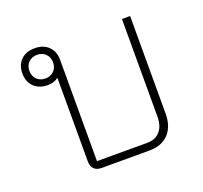

<svg xmlns="http://www.w3.org/2000/svg" viewBox="-102 -677 839 794"><g transform="rotate(-20 317.0 -280.0)"><path d="M542 -550V-121Q542 -64 511.5 -32Q481 0 427 0H216Q195 0 183.5 -11.5Q172 -23 172 -44V-413Q154 -398 125 -398Q87 -398 64.5 -420Q42 -442 42 -479Q42 -516 64.5 -538Q87 -560 125 -560Q163 -560 185.5 -538Q208 -516 208 -479V-33H428Q465 -33 485.5 -56Q506 -79 506 -120V-550ZM177 -479Q177 -502 162.5 -516.5Q148 -531 125 -531Q102 -531 87.5 -516.5Q73 -502 73 -479Q73 -456 87.5 -441.5Q102 -427 125 -427Q148 -427 162.5 -441.5Q177 -456 177 -479Z"/></g></svg>

Font: Bai Jamjuree ExtraLight
Style: Regular
Weight: 275
Designer: Katatrad Aksorn Co.,Ltd.
Foundry: Cadson Demak Co.,Ltd.
Version: Version 1.000; ttfautohint (v1.6)